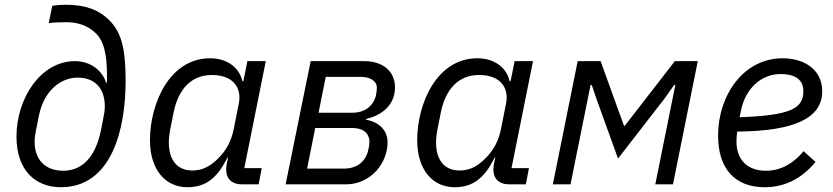

<svg xmlns="http://www.w3.org/2000/svg" viewBox="-20 -772 3489 804"><path d="M235 12C447 12 506 -229 506 -433C506 -579 485 -640 437 -688C397 -728 342 -752 258 -752C234 -752 213 -750 199 -748L184 -675C205 -678 226 -679 258 -679C306 -679 349 -665 383 -631C413 -601 428 -550 428 -456V-426H424C410 -474 361 -516 294 -516C151 -516 49 -361 49 -200C49 -60 127 12 235 12ZM245 -57C167 -57 125 -106 125 -178C125 -193 127 -208 130 -223L143 -288C164 -393 235 -447 305 -447C381 -447 419 -398 419 -326C419 -311 416 -293 410 -263L403 -228C379 -108 319 -57 245 -57Z M1063 0 1076 -68H1003L1093 -516H1016L999 -432H995C980 -497 922 -528 860 -528C689 -528 608 -337 608 -185C608 -63 671 12 765 12C841 12 890 -26 932 -112H935L930 -89C928 -79 927 -70 927 -62C927 -25 949 0 994 0ZM786 -58C717 -58 687 -108 687 -175C687 -192 689 -209 692 -226L707 -301C727 -401 783 -458 867 -458C959 -458 993 -402 980 -338L959 -233C949 -181 927 -142 894 -109C864 -79 831 -58 786 -58Z M1176 0H1428C1534 0 1603 -90 1603 -176C1603 -226 1568 -261 1512 -271L1513 -274C1584 -290 1634 -336 1634 -406C1634 -473 1584 -516 1505 -516H1281ZM1266 -66 1300 -236H1456C1501 -236 1527 -214 1527 -177C1527 -170 1525 -156 1522 -143C1511 -96 1476 -66 1420 -66ZM1314 -300 1344 -450H1492C1531 -450 1558 -432 1558 -406C1558 -399 1557 -387 1555 -376C1545 -325 1502 -300 1458 -300Z M2182 0 2195 -68H2122L2212 -516H2135L2118 -432H2114C2099 -497 2041 -528 1979 -528C1808 -528 1727 -337 1727 -185C1727 -63 1790 12 1884 12C1960 12 2009 -26 2051 -112H2054L2049 -89C2047 -79 2046 -70 2046 -62C2046 -25 2068 0 2113 0ZM1905 -58C1836 -58 1806 -108 1806 -175C1806 -192 1808 -209 1811 -226L1826 -301C1846 -401 1902 -458 1986 -458C2078 -458 2112 -402 2099 -338L2078 -233C2068 -181 2046 -142 2013 -109C1983 -79 1950 -58 1905 -58Z M2295 0H2369L2453 -416H2458L2477 -360L2568 -108L2764 -361L2803 -416H2808L2724 0H2798L2902 -516H2806L2596 -245H2593L2495 -516H2399Z M3182 12C3256 12 3331 -16 3395 -94L3345 -139C3305 -90 3252 -57 3187 -57C3107 -57 3064 -106 3064 -179C3064 -190 3065 -207 3067 -221C3307 -223 3423 -277 3423 -390C3423 -483 3345 -528 3257 -528C3095 -528 2987 -375 2987 -204C2987 -64 3059 12 3182 12ZM3249 -462C3298 -462 3344 -446 3344 -391C3344 -320 3298 -289 3077 -281L3083 -310C3102 -402 3168 -462 3249 -462Z"/></svg>

Font: LVC Sans
Style: Italic
Weight: 400
Italic angle: -11.31°
Designer: Mike Abbink, Paul van der Laan, Pieter van Rosmalen
Foundry: Bold Monday
Version: Version 3.0